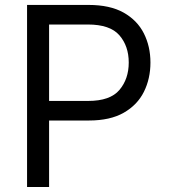

<svg xmlns="http://www.w3.org/2000/svg" viewBox="-20 -747 675 767"><path d="M88.1 0V-727.3H333.8Q419.4 -727.3 473.9 -696.6Q528.4 -665.8 554.7 -613.6Q581 -561.4 581 -497.2Q581 -432.9 554.9 -380.3Q528.8 -327.8 474.4 -296.7Q420.1 -265.6 335.2 -265.6H176.1V0ZM176.1 -343.8H332.4Q420.1 -343.8 457.2 -387.8Q494.3 -431.8 494.3 -497.2Q494.3 -562.9 457 -606Q419.7 -649.1 331 -649.1H176.1Z"/></svg>

Font: Inter Zeller
Style: Regular
Weight: 400
Designer: Rasmus Andersson; Joe Bland
Foundry: zeller
Version: Version 3.015;git-dec3a8cb1